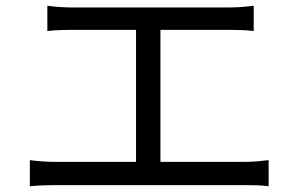

<svg xmlns="http://www.w3.org/2000/svg" viewBox="-20 -689 1040 669"><path d="M539 -125V-585H779C807 -585 839 -584 864 -581V-669C840 -666 809 -663 779 -663H229C209 -663 171 -665 145 -669V-581C170 -584 210 -585 229 -585H454V-125H172C145 -125 114 -127 84 -131V-40C115 -43 145 -44 172 -44H833C853 -44 889 -44 916 -40V-131C890 -128 863 -125 833 -125Z"/></svg>

Font: Noto Sans JP Regular
Style: Regular
Weight: 400
Designer: Ryoko NISHIZUKA (kana & ideographs); Paul D. Hunt (Latin, Greek & Cyrillic); Wenlong ZHANG (bopomofo); Sandoll Communica
Foundry: Adobe Systems Incorporated
Version: Version 1.004;PS 1.004;hotconv 1.0.82;makeotf.lib2.5.63406